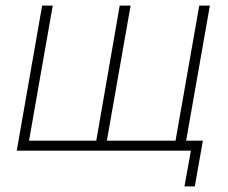

<svg xmlns="http://www.w3.org/2000/svg" viewBox="-20 -540 818 688"><path d="M641 128H678L707 -36H647L732 -520H694L609 -36H363L448 -520H409L325 -36H84L169 -520H131L40 0H664Z"/></svg>

Font: Fixel Text 20240404 ExtraLight
Style: Italic
Weight: 200
Width: 4
Italic angle: -10°
Designer: AlfaBravo + MacPaw
Foundry: Kyrylo Tkachov, Marchela Mozhyna, Serhii Makarenko, Maria Weinstein, Zakhar Kryvoshyya
Version: Version 1.211;Glyphs 3.2 (3225)